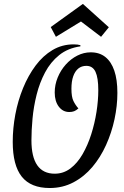

<svg xmlns="http://www.w3.org/2000/svg" viewBox="-20 -923 623 965"><path d="M230 22Q135 22 89.5 -35Q44 -92 44 -210Q44 -278 57 -347.5Q70 -417 96 -480.5Q122 -544 159 -593.5Q196 -643 244 -671.5Q292 -700 350 -700Q361 -700 369 -699Q377 -698 384 -696V-690Q321 -681 277.5 -646Q234 -611 206.5 -559Q179 -507 164 -447Q149 -387 143.5 -327.5Q138 -268 138 -218Q138 -134 167.5 -92Q197 -50 255 -50Q299 -50 334 -76.5Q369 -103 395 -148Q421 -193 438.5 -248Q456 -303 465 -360.5Q474 -418 474 -470Q474 -532 460 -562Q446 -592 414 -592Q390 -592 373.5 -578.5Q357 -565 348 -539.5Q339 -514 339 -477Q339 -436 349 -415.5Q359 -395 374 -378Q363 -368 352.5 -364Q342 -360 328 -360Q296 -360 275.5 -387Q255 -414 255 -458Q255 -497 270 -533.5Q285 -570 310.5 -598.5Q336 -627 368.5 -643.5Q401 -660 436 -660Q480 -660 509.5 -636.5Q539 -613 554.5 -568Q570 -523 570 -456Q570 -391 555.5 -323.5Q541 -256 513 -194Q485 -132 444 -83.5Q403 -35 349 -6.5Q295 22 230 22ZM261 -738 235 -787 396 -903H397L527 -786L488 -738L387 -815Z"/></svg>

Font: Sansita Swashed Light Light
Style: Regular
Weight: 300
Version: Version 1.003